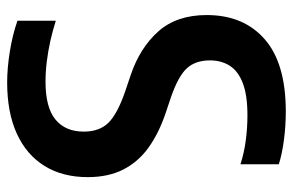

<svg xmlns="http://www.w3.org/2000/svg" viewBox="-158 -632 799 523"><g transform="rotate(90 241.5 -370.5)"><path d="M204.5 9.5Q165.5 9.5 120.2 2.2Q75 -5 36.5 -18.5V-123Q63.5 -114.5 91.2 -108.2Q119 -102 147.2 -98.5Q175.5 -95 203 -95Q272.5 -95 305.5 -122Q338.5 -149 338.5 -199Q338.5 -241.5 314.8 -266Q291 -290.5 229 -312L184.5 -327Q110.5 -352 65.8 -402Q21 -452 21 -534Q21 -634.5 86.8 -692Q152.5 -749.5 283.5 -749.5Q322.5 -749.5 360.8 -744.5Q399 -739.5 427.5 -730.5V-626Q396.5 -636 362.5 -640.5Q328.5 -645 294 -645Q239.5 -645 206.8 -632.5Q174 -620 159.2 -597Q144.5 -574 144.5 -543Q144.5 -503 166.5 -479.5Q188.5 -456 245.5 -436.5L290 -421.5Q344 -403 382.5 -375.2Q421 -347.5 441.8 -306.8Q462.5 -266 462.5 -210Q462.5 -141.5 432 -92.2Q401.5 -43 344 -16.8Q286.5 9.5 204.5 9.5Z"/></g></svg>

Font: Encode Sans SC Condensed SemiBold
Style: Regular
Weight: 600
Width: 3
Designer: Multiple Designers
Foundry: Impallari Type
Version: Version 3.002